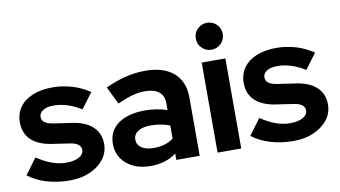

<svg xmlns="http://www.w3.org/2000/svg" viewBox="-75 -912 1935 1094"><g transform="rotate(-10 893.0 -364.5)"><path d="M248.8 10Q177.5 10 116.2 -8.4Q54.9 -26.7 9.9 -61.6L77.7 -153.2Q123.5 -122.6 164.8 -108Q206 -93.3 247.2 -93.3Q292.9 -93.3 320.5 -108.7Q348.1 -124 348.1 -149Q348.1 -169.1 332.4 -181.2Q316.7 -193.3 283 -198.1L183.2 -213Q105.3 -224.7 65.2 -263.3Q25.1 -302 25.1 -365Q25.1 -415.6 51.6 -452.5Q78.1 -489.5 126.7 -509.5Q175.3 -529.6 241.8 -529.6Q298.9 -529.6 353.3 -513.6Q407.8 -497.6 455.9 -465L389.7 -376.4Q347 -402.5 307.9 -414.6Q268.7 -426.7 229.2 -426.7Q192.2 -426.7 169.5 -412.6Q146.8 -398.6 146.8 -375.9Q146.8 -354.7 163.1 -343Q179.3 -331.2 217.6 -325.6L317.5 -310.8Q394.6 -300 435.7 -261.4Q476.8 -222.7 476.8 -161.6Q476.8 -112.2 446.9 -73.6Q417.1 -35 365.8 -12.5Q314.6 10 248.8 10Z M715.6 9Q659.9 9 616.9 -11.4Q574 -31.9 549.8 -68Q525.6 -104.2 525.6 -151.3Q525.6 -225.9 582.1 -267.2Q638.6 -308.6 738.4 -308.6Q805.8 -308.6 866.1 -288.2V-325.6Q866.1 -371.3 838.2 -393.9Q810.3 -416.5 756 -416.5Q723.3 -416.5 685.1 -406.4Q646.9 -396.2 596.9 -374L547.4 -475.3Q609.3 -503.5 665.6 -517.2Q722 -531 778.8 -531Q884.5 -531 942.8 -480.7Q1001.1 -430.3 1001.1 -338.4V0H866.1V-36.8Q833.6 -12.8 796.6 -1.9Q759.7 9 715.6 9ZM655.9 -154Q655.9 -124.2 681.8 -106.6Q707.6 -89.1 751.5 -89.1Q785 -89.1 813.8 -97.3Q842.6 -105.6 866.1 -123.5V-198.9Q840.8 -209.1 813.7 -214Q786.6 -218.8 756.2 -218.8Q709.1 -218.8 682.5 -201.6Q655.9 -184.4 655.9 -154Z M1104.7 0V-521H1241.6V0ZM1173.1 -583.4Q1140.7 -583.4 1118 -606.1Q1095.3 -628.8 1095.3 -661.4Q1095.3 -694.1 1118 -716.6Q1140.7 -739.2 1173.1 -739.2Q1205.6 -739.2 1228.3 -716.7Q1251.1 -694.1 1251.1 -661.3Q1251.1 -628.8 1228.3 -606.1Q1205.6 -583.4 1173.1 -583.4Z M1543.8 10Q1472.5 10 1411.2 -8.4Q1349.9 -26.7 1304.9 -61.6L1372.7 -153.2Q1418.5 -122.6 1459.8 -108Q1501 -93.3 1542.2 -93.3Q1587.9 -93.3 1615.5 -108.7Q1643.1 -124 1643.1 -149Q1643.1 -169.1 1627.4 -181.2Q1611.7 -193.3 1578 -198.1L1478.2 -213Q1400.3 -224.7 1360.2 -263.3Q1320.1 -302 1320.1 -365Q1320.1 -415.6 1346.6 -452.5Q1373.1 -489.5 1421.7 -509.5Q1470.3 -529.6 1536.8 -529.6Q1593.9 -529.6 1648.3 -513.6Q1702.8 -497.6 1750.9 -465L1684.7 -376.4Q1642 -402.5 1602.9 -414.6Q1563.7 -426.7 1524.2 -426.7Q1487.2 -426.7 1464.5 -412.6Q1441.8 -398.6 1441.8 -375.9Q1441.8 -354.7 1458.1 -343Q1474.3 -331.2 1512.6 -325.6L1612.5 -310.8Q1689.6 -300 1730.7 -261.4Q1771.8 -222.7 1771.8 -161.6Q1771.8 -112.2 1741.9 -73.6Q1712.1 -35 1660.8 -12.5Q1609.6 10 1543.8 10Z"/></g></svg>

Font: Red Hat Display
Style: Regular
Weight: 300
Designer: Pentagram, MCKL
Foundry: Pentagram, MCKL
Version: Version 1.023